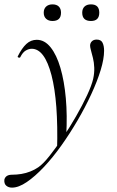

<svg xmlns="http://www.w3.org/2000/svg" viewBox="-74 -577 534 878"><path d="M-19 281Q-35 281 -45.5 272Q-56 263 -54 244Q-48 222 -19 222Q2 222 23.5 218.5Q45 215 65 207Q85 199 101 188Q123 173 152 136.5Q181 100 213 52.5Q245 5 274 -45.5Q303 -96 324 -141Q345 -186 352 -216Q358 -243 357 -267.5Q356 -292 351 -312Q346 -332 342 -346.5Q338 -361 338 -368Q338 -380 346 -388Q354 -396 368 -396Q388 -396 395 -381.5Q402 -367 402 -345Q402 -308 386.5 -257Q371 -206 343.5 -146.5Q316 -87 281 -27Q246 33 206.5 88.5Q167 144 126.5 187Q86 230 48.5 255.5Q11 281 -19 281ZM187 108Q193 -112 161.5 -233Q130 -354 71 -354Q58 -354 44 -346Q30 -338 19 -316Q17 -312 11.5 -313.5Q6 -315 7 -319Q26 -357 46.5 -376Q67 -395 94 -395Q130 -395 157.5 -360.5Q185 -326 202.5 -266Q220 -206 227 -127.5Q234 -49 229 40ZM166 -481Q148 -481 137 -491Q126 -501 126 -519Q126 -537 137 -547Q148 -557 166 -557Q185 -557 195 -547Q205 -537 205 -519Q205 -481 166 -481ZM342 -481Q302 -481 302 -519Q302 -537 312.5 -547Q323 -557 342 -557Q380 -557 380 -519Q380 -481 342 -481Z"/></svg>

Font: Cormorant Light
Style: Italic
Weight: 300
Italic angle: -10°
Designer: Christian Thalmann (Catharsis Fonts)
Foundry: Catharsis Fonts
Version: Version 4.000